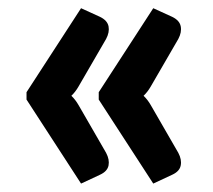

<svg xmlns="http://www.w3.org/2000/svg" viewBox="-20 -498 506 456"><path d="M232 -135Q240.5 -119 237.8 -105Q235 -91 217.5 -83L172.5 -62L43 -261.5V-279L172.5 -478.5L217.5 -458Q235 -449.5 237.8 -435.5Q240.5 -421.5 232 -405.5L166.5 -292.5Q159 -279.5 149.5 -270.5Q159 -261.5 166.5 -248.5ZM403.5 -135Q412 -119 409.2 -105Q406.5 -91 389 -83L344 -62L214.5 -261.5V-279L344 -478.5L389 -458Q406.5 -449.5 409.2 -435.5Q412 -421.5 403.5 -405.5L338 -292.5Q330.5 -279.5 321 -270.5Q330.5 -261.5 338 -248.5Z"/></svg>

Font: LatoLatin Heavy
Style: Regular
Weight: 800
Designer: Lukasz Dziedzic with Adam Twardoch and Botio Nikoltchev
Foundry: tyPoland Lukasz Dziedzic
Version: Version 2.015; 2015-08-06; http://www.latofonts.com/